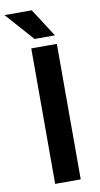

<svg xmlns="http://www.w3.org/2000/svg" viewBox="-129 -948 516 992"><g transform="rotate(-10 128.5 -452.0)"><path d="M210.9 -710.9V0H76.7V-710.9ZM113.3 -904.3 209 -755.9H102.1L-29.8 -904.3Z"/></g></svg>

Font: Vazirmatn FD SemiBold
Style: Regular
Weight: 600
Designer: Saber Rastikerdar
Foundry: Saber Rastikerdar
Version: Version 33.001